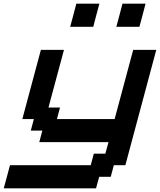

<svg xmlns="http://www.w3.org/2000/svg" viewBox="-54 -895 866 1040"><path d="M-33.7 125H466.3L483.4 62.5H545.9L562.5 0H625Q652.8 -104 708.7 -312.3Q764.6 -520.5 792.5 -625H667.5Q650.4 -562.5 617.2 -437.5Q584 -312.5 566.9 -250H254.4L271 -312.5H208.5L292.5 -625H167.5Q150.9 -562.5 117.2 -437.5Q83.5 -312.5 66.9 -250H129.4L112.8 -187.5H175.3L158.7 -125H533.7L516.6 -62.5H454.1L437.5 0H0Q-5.4 21 -16.6 62.5Q-27.8 104 -33.7 125ZM576.2 -750H701.2Q707 -771 718 -812.5Q729 -854 734.4 -875H609.4Q604 -854 593 -812.5Q582 -771 576.2 -750ZM326.2 -750H451.2Q456.5 -771 467.5 -812.5Q478.5 -854 484.4 -875H359.4Q354 -854 343 -812.5Q332 -771 326.2 -750Z"/></svg>

Font: Faithful 32x
Style: Oblique
Weight: 400
Foundry: Faithful Resource Pack
Version: Version 1.0; January 27, 2023